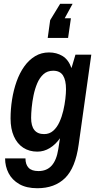

<svg xmlns="http://www.w3.org/2000/svg" viewBox="-20 -816 526 1018"><path d="M178 182Q120 182 82 160Q44 138 25.5 102Q7 66 7 24H115Q115 56 131.5 73.5Q148 91 184 91Q228 91 254 62Q280 33 289 -25L298 -83Q275 -50 244 -31Q213 -12 178 -12Q135 -12 103 -33Q71 -54 53.5 -93.5Q36 -133 36 -188Q36 -238 44 -288.5Q52 -339 68 -384Q84 -429 108.5 -463.5Q133 -498 166 -518Q199 -538 240 -538Q280 -538 311.5 -519Q343 -500 359 -455L380 -526H464L397 -49Q380 74 325 128Q270 182 178 182ZM214 -105Q242 -105 262 -122.5Q282 -140 295 -168.5Q308 -197 315.5 -229Q323 -261 326.5 -291.5Q330 -322 330 -343Q330 -391 314 -416Q298 -441 262 -441Q231 -441 210.5 -422.5Q190 -404 177.5 -374.5Q165 -345 158 -311Q151 -277 148 -245Q145 -213 145 -191Q145 -105 214 -105ZM233 -615 246 -709 299 -796H365L323 -719H356L341 -615Z"/></svg>

Font: Archivo Narrow SemiBold
Style: Italic
Weight: 600
Italic angle: -8°
Designer: Hector Gatti
Foundry: Omnibus-Type
Version: Version 3.002